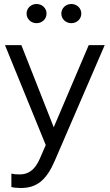

<svg xmlns="http://www.w3.org/2000/svg" viewBox="-20 -727 550 961"><path d="M163 -611C191 -611 213 -632 213 -659C213 -686 191 -707 163 -707C135 -707 113 -686 113 -659C113 -632 135 -611 163 -611ZM337 -611C365 -611 387 -632 387 -659C387 -686 365 -707 337 -707C309 -707 287 -686 287 -659C287 -632 309 -611 337 -611ZM84 214C164 214 212 175 254 78L504 -501H424L249 -90L87 -501H5L209 -1L179 68C156 121 124 146 79 146C61 146 50 145 37 142V209C48 212 65 214 84 214Z"/></svg>

Font: Red Hat Display
Style: Regular
Weight: 400
Designer: Pentagram, MCKL
Foundry: Pentagram, MCKL
Version: Version 1.023